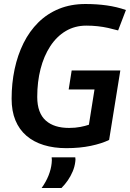

<svg xmlns="http://www.w3.org/2000/svg" viewBox="-20 -730 649 959"><path d="M311 10Q249 10 198.5 -5.5Q148 -21 112 -52Q76 -83 57 -129Q38 -175 38 -237Q38 -314 53 -384.5Q68 -455 97.5 -514.5Q127 -574 171.5 -618Q216 -662 275 -686Q334 -710 407 -710Q463 -710 513 -703Q563 -696 609 -680L570 -578Q545 -585 520 -590.5Q495 -596 468 -599Q441 -602 411 -602Q354 -602 308.5 -575Q263 -548 231 -499Q199 -450 182.5 -385.5Q166 -321 166 -246Q166 -205 177 -175.5Q188 -146 209 -127.5Q230 -109 259 -100Q288 -91 325 -91Q356 -91 381.5 -96Q407 -101 424 -107L452 -283H323L338 -378H581L525 -31Q488 -13 433.5 -1.5Q379 10 311 10ZM238 56H356Q357 62 357 67Q357 72 356 78Q353 103 343 126.5Q333 150 319 170.5Q305 191 287 209H188Q210 178 222.5 146.5Q235 115 238 85Q239 77 239 69.5Q239 62 238 56Z"/></svg>

Font: Georama ExtraCondensed Thin SemiBold
Style: Italic
Weight: 600
Italic angle: -9°
Version: Version 1.001